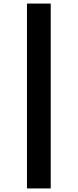

<svg xmlns="http://www.w3.org/2000/svg" viewBox="-20 -865 435 1075"><path d="M131 -845H264V190H131Z"/></svg>

Font: Eudoxus Sans
Style: Bold
Weight: 700
Designer: Stijn de Vries
Foundry: tokotype
Version: Version 2.005